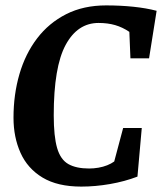

<svg xmlns="http://www.w3.org/2000/svg" viewBox="-20 -680 600 711"><path d="M436 -206H505L489 -26Q442 -8 387.5 1.5Q333 11 281 11Q193 11 137.5 -22.5Q82 -56 56 -114Q30 -172 30 -244Q30 -330 52 -405.5Q74 -481 117.5 -538Q161 -595 225 -627.5Q289 -660 373 -660Q426 -660 474 -655Q522 -650 560 -640L532 -464H463L459 -562Q434 -579 406.5 -587Q379 -595 345 -595Q267 -595 223 -513.5Q179 -432 179 -253Q179 -175 191.5 -132Q204 -89 233 -72.5Q262 -56 310 -56Q327 -56 344.5 -59Q362 -62 377 -68Q392 -74 403 -82Z"/></svg>

Font: Faustina VF Beta
Style: Italic
Weight: 400
Italic angle: -8°
Designer: Alfonso Garcia
Foundry: Omnibus-Type
Version: Version 1.006